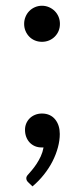

<svg xmlns="http://www.w3.org/2000/svg" viewBox="-20 -513 292 668"><path d="M67 -61.5Q67 -73 71.2 -83.2Q75.5 -93.5 83.2 -101.2Q91 -109 102 -113.5Q113 -118 126 -118Q141 -118 152.8 -112.5Q164.5 -107 172.2 -97.2Q180 -87.5 184 -74.8Q188 -62 188 -47Q188 -24.5 181.5 -0.2Q175 24 163 47.8Q151 71.5 133.2 94Q115.5 116.5 93 135.5L78 121Q71.5 115 71.5 107Q71.5 100.5 78.5 93.5Q83.5 88 91.2 78.8Q99 69.5 107 57.5Q115 45.5 121.8 31Q128.5 16.5 131.5 0H125Q112 0 101.5 -4.5Q91 -9 83.2 -17.2Q75.5 -25.5 71.2 -36.8Q67 -48 67 -61.5ZM64 -430Q64 -443 68.8 -454.5Q73.5 -466 81.8 -474.5Q90 -483 101.5 -488Q113 -493 126 -493Q139 -493 150.5 -488Q162 -483 170.5 -474.5Q179 -466 183.8 -454.5Q188.5 -443 188.5 -430Q188.5 -416.5 183.8 -405.2Q179 -394 170.5 -385.5Q162 -377 150.5 -372.2Q139 -367.5 126 -367.5Q113 -367.5 101.5 -372.2Q90 -377 81.8 -385.5Q73.5 -394 68.8 -405.2Q64 -416.5 64 -430Z"/></svg>

Font: 8514790e538f44c2 - subset of Lato
Style: Regular
Weight: 400
Version: Version 1.104; Western+Polish opensource